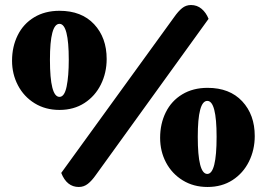

<svg xmlns="http://www.w3.org/2000/svg" viewBox="-20 -723 1062 765"><path d="M811 -648 362 -26Q346 -3 330 9.5Q314 22 294 22Q246 22 224 -34L674 -655Q690 -678 705.5 -690.5Q721 -703 741 -703Q765 -703 783 -688Q801 -673 811 -648ZM405 -488Q405 -433 382 -386.5Q359 -340 316.5 -312.5Q274 -285 217 -285Q161 -285 118 -311.5Q75 -338 51.5 -383Q28 -428 28 -481Q28 -537 50.5 -582.5Q73 -628 116 -654Q159 -680 217 -680Q305 -680 355 -626.5Q405 -573 405 -488ZM179 -485Q179 -337 217 -337Q237 -337 245.5 -378.5Q254 -420 254 -485Q254 -628 217 -628Q179 -628 179 -485ZM995 -181Q995 -126 972 -79.5Q949 -33 906.5 -5.5Q864 22 807 22Q751 22 708 -4.5Q665 -31 641.5 -75.5Q618 -120 618 -174Q618 -230 640.5 -275.5Q663 -321 706 -347Q749 -373 807 -373Q895 -373 945 -319.5Q995 -266 995 -181ZM768 -178Q768 -30 806 -30Q843 -30 843 -178Q843 -321 806 -321Q768 -321 768 -178Z"/></svg>

Font: Sansita ExtraBold
Style: Regular
Weight: 800
Designer: Pablo Cosgaya
Foundry: Omnibus-Type
Version: Version 1.006